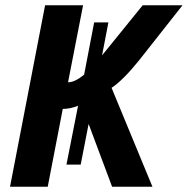

<svg xmlns="http://www.w3.org/2000/svg" viewBox="-20 -708 712 728"><path d="M276 -307Q246 -295 218 -295L161 0H18L151 -688H295L238 -396Q264 -396 299 -425L337 -623H391L367 -498L521 -688H672L508 -480Q445 -402 403 -375L558 0H405L316 -238L286 -84H232Z"/></svg>

Font: Libra Sans Modern
Style: Bold Italic
Weight: 700
Italic angle: -12°
Foundry: Stefan Peev, Context Ltd
Version: Version 1.000